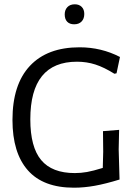

<svg xmlns="http://www.w3.org/2000/svg" viewBox="-20 -866 640 893"><path d="M538 -601 522 -525 512 -523Q464 -553 423.5 -566Q383 -579 338 -579Q121 -579 121 -311Q121 -182 171.5 -121.5Q222 -61 328 -61Q356 -61 384.5 -66Q413 -71 458 -85L460 -160L459 -256L534 -262L532 -171L536 -31Q471 -11 421 -2Q371 7 324 7Q181 7 109.5 -74Q38 -155 38 -308Q38 -473 119 -559.5Q200 -646 350 -646Q451 -646 538 -601ZM372 -801Q372 -779 359.5 -766Q347 -753 325 -753Q304 -753 292.5 -765Q281 -777 281 -799Q281 -820 293.5 -833Q306 -846 328 -846Q348 -846 360 -834Q372 -822 372 -801Z"/></svg>

Font: Alegreya Sans
Style: Regular
Weight: 400
Designer: Juan Pablo del Peral
Foundry: Huerta Tipografica
Version: Version 2.008; ttfautohint (v1.6)